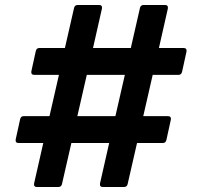

<svg xmlns="http://www.w3.org/2000/svg" viewBox="-20 -752 813 772"><path d="M129 0Q122 0 119 -3.5Q116 -7 117 -14L154 -177H55Q48 -177 45 -180.5Q42 -184 43 -191L61 -273Q64 -285 75 -285H179L217 -451H118Q111 -451 108 -454.5Q105 -458 106 -465L124 -547Q127 -559 138 -559H241L278 -721Q281 -732 293 -732H378Q385 -732 388 -728.5Q391 -725 390 -718L354 -559H506L543 -721Q546 -732 558 -732H643Q650 -732 653 -728.5Q656 -725 655 -718L619 -559H718Q725 -559 728 -555.5Q731 -552 730 -545L712 -463Q709 -451 698 -451H594L556 -285H655Q662 -285 665 -281.5Q668 -278 667 -271L649 -189Q646 -177 635 -177H531L493 -11Q490 0 478 0H394Q387 0 384 -3.5Q381 -7 382 -14L419 -177H267L229 -11Q226 0 214 0ZM329 -451 291 -285H444L482 -451Z"/></svg>

Font: LINE Seed Sans KR Bold
Style: Regular
Weight: 700
Designer: LINE BX Design & Sandoll Inc & Dalton Maag Ltd
Foundry: Sandoll Inc.
Version: Version 1.000